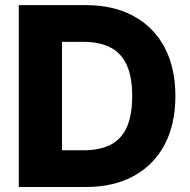

<svg xmlns="http://www.w3.org/2000/svg" viewBox="-20 -748 760 768"><path d="M323.2 0H129.4V-147H315.4Q378.4 -147 421.6 -168.7Q464.8 -190.4 486.8 -238.3Q508.8 -286.1 508.8 -363.8Q508.8 -441.4 486.6 -489Q464.4 -536.6 420.9 -558.6Q377.4 -580.6 313 -580.6H126.5V-727.5H323.2Q434.1 -727.5 514.4 -683.8Q594.7 -640.1 638.2 -558.6Q681.6 -477.1 681.6 -363.8Q681.6 -250.5 638.2 -168.9Q594.7 -87.4 514.4 -43.7Q434.1 0 323.2 0ZM228 -727.5V0H55.2V-727.5Z"/></svg>

Font: Inter 17pt ExtraBold
Style: Regular
Weight: 800
Version: Version 4.001;git-66647c0bb